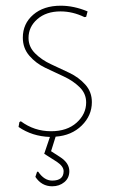

<svg xmlns="http://www.w3.org/2000/svg" viewBox="-20 -475 397 673"><path d="M193 -455Q239 -455 287 -435L282 -416L276 -415Q235 -435 192 -435Q142 -435 111 -408Q80 -381 80 -342Q80 -311 103 -288Q126 -265 158.5 -250Q191 -235 223.5 -219.5Q256 -204 279 -178.5Q302 -153 302 -117Q302 -70 266.5 -35Q231 0 175 4L159 55L190 75Q223 96 223 125Q223 149 205.5 163.5Q188 178 163 178Q126 178 104 145L110 127H114Q135 158 163 158Q203 158 203 125Q203 108 179 92L135 64L155 5Q93 3 45 -30L48 -47L53 -50Q100 -15 159 -15Q215 -15 248.5 -45Q282 -75 282 -116Q282 -147 259 -169.5Q236 -192 203.5 -207Q171 -222 138.5 -237.5Q106 -253 83 -279.5Q60 -306 60 -343Q60 -392 96.5 -423.5Q133 -455 193 -455Z"/></svg>

Font: Alegreya Sans Thin
Style: Regular
Weight: 100
Designer: Juan Pablo del Peral
Foundry: Huerta Tipografica
Version: Version 2.007